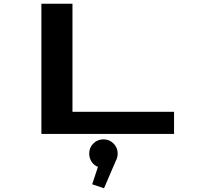

<svg xmlns="http://www.w3.org/2000/svg" viewBox="-20 -720 1090 1032"><path d="M369.5 -119H915.5V0H202.5V-700H369.5ZM612.5 105Q612.5 127 602.5 144.5L539 292L475.5 270.5L506.5 177Q485 168.5 472.2 149Q459.5 129.5 459.5 105Q459.5 73.5 481.8 51.2Q504 29 536 29Q568 29 590.2 51.2Q612.5 73.5 612.5 105Z"/></svg>

Font: League Mono Extended SemiBold
Style: Regular
Weight: 600
Width: 9
Designer: Tyler Finck
Foundry: The League of Moveable Type / Tyler Finck
Version: Version 2.210